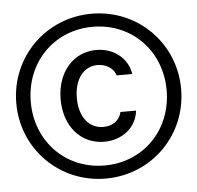

<svg xmlns="http://www.w3.org/2000/svg" viewBox="-46 -687 692 673"><g transform="rotate(-5 300.0 -350.0)"><path d="M300 -60C462 -60 590 -188 590 -350C590 -512 462 -640 300 -640C138 -640 10 -512 10 -350C10 -188 138 -60 300 -60ZM300 -106C164 -106 61 -210 61 -350C61 -490 164 -594 300 -594C436 -594 539 -490 539 -350C539 -210 436 -106 300 -106ZM371 -288C365 -260 341 -241 307 -241C257 -241 223 -283 223 -350C223 -417 257 -459 305 -459C336 -459 362 -442 369 -417H424C416 -472 368 -512 305 -512C225 -512 166 -446 166 -350C166 -255 224 -189 306 -189C370 -189 420 -230 426 -288Z"/></g></svg>

Font: CommitMonoNiceRocks
Style: Regular
Weight: 400
Monospace: yes
Designer: Eigil Nikolajsen
Foundry: Eigil Nikolajsen
Version: Version 1.143